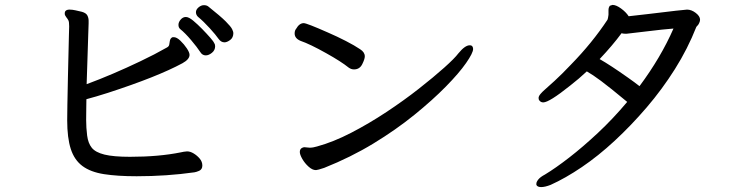

<svg xmlns="http://www.w3.org/2000/svg" viewBox="-20 -718 3040 780"><path d="M892 -546Q878 -546 868 -560Q857 -576 832 -603.5Q807 -631 784 -650Q776 -658 776 -668.5Q776 -679 786.5 -688Q797 -697 808.5 -697Q820 -697 827 -691Q876 -652 897 -631Q918 -610 923 -599.5Q928 -589 928 -584Q928 -565 915 -555.5Q902 -546 892 -546ZM686 -567Q698 -567 713 -552.5Q728 -538 739 -521.5Q750 -505 750 -495Q750 -477 721 -461Q619 -406 419 -341Q369 -325 331 -315Q331 -298 330.5 -280Q330 -262 330 -230.5Q330 -199 334 -167.5Q338 -136 353 -117.5Q368 -99 404.5 -90Q441 -81 508 -81Q625 -81 714 -99Q718 -100 726.5 -101.5Q735 -103 740 -103Q753 -103 767 -94.5Q781 -86 791.5 -73.5Q802 -61 802 -45.5Q802 -30 789 -24Q777 -19 770 -18Q657 -2 535 -2Q457 -2 402.5 -10.5Q348 -19 315 -43.5Q282 -68 267.5 -113Q253 -158 253 -229Q253 -267 256 -406Q259 -545 260 -575Q261 -605 261 -611Q261 -629 258 -635Q255 -641 249 -648.5Q243 -656 243 -662.5Q243 -669 245 -672Q250 -679 262 -679Q274 -679 287 -676Q300 -673 313 -670Q330 -665 335 -655Q340 -645 340 -634V-623Q340 -617 338.5 -578Q337 -539 335.5 -484.5Q334 -430 332 -376Q437 -415 550 -469Q609 -497 658 -525Q666 -529 667.5 -536.5Q669 -544 670 -552Q672 -563 681 -567H682ZM854 -530Q854 -514 841 -503.5Q828 -493 816 -493Q802 -493 794 -506Q781 -526 756.5 -555Q732 -584 712 -600Q705 -606 705 -617Q705 -628 714 -638.5Q723 -649 735 -649Q747 -649 765 -634Q783 -619 801.5 -600Q820 -581 834 -565Q848 -549 850 -543Q854 -538 854 -530Z M1418 -436Q1407 -436 1397 -443Q1366 -468 1305 -502Q1239 -539 1201 -552Q1201 -552 1201 -552Q1177 -562 1177 -582Q1177 -594 1183 -601Q1196 -624 1214 -624Q1226 -624 1312 -586Q1349 -570 1385 -551.5Q1421 -533 1443 -518Q1462 -506 1462 -489Q1462 -478 1451.5 -457Q1441 -436 1418 -436ZM1264 -27Q1263 -27 1263 -27Q1249 -27 1233.5 -41Q1218 -55 1208 -72.5Q1198 -90 1198 -100.5Q1198 -111 1205 -116Q1211 -120 1216.5 -120Q1222 -120 1227 -119Q1232 -118 1238 -118Q1252 -118 1268 -123Q1334 -141 1406.5 -178.5Q1479 -216 1550 -263Q1621 -310 1681.5 -357.5Q1742 -405 1784.5 -443Q1827 -481 1842 -501Q1869 -534 1888 -534Q1896 -534 1899 -529.5Q1902 -525 1902 -519Q1902 -503 1873.5 -462Q1845 -421 1791.5 -366.5Q1738 -312 1663.5 -251.5Q1589 -191 1497 -135Q1405 -79 1297 -36Q1270 -27 1264 -27Z M2159 28Q2159 21 2167 11Q2175 1 2194 -9Q2237 -35 2292.5 -78Q2348 -121 2409 -178Q2470 -235 2528 -304Q2457 -363 2422 -389Q2387 -415 2364 -428Q2332 -398 2296 -370Q2211 -302 2187 -302Q2177 -302 2171 -310Q2168 -313 2168 -320Q2168 -327 2175.5 -336Q2183 -345 2193.5 -354Q2204 -363 2233 -389.5Q2262 -416 2299 -455Q2386 -544 2448 -638Q2450 -642 2452 -658V-677Q2452 -688 2458 -695H2459Q2467 -698 2468 -698Q2469 -698 2469 -698Q2483 -698 2503 -683.5Q2523 -669 2534 -652Q2565 -656 2613 -661Q2761 -679 2771 -679Q2789 -679 2806.5 -665.5Q2824 -652 2824 -638Q2824 -632 2820.5 -624.5Q2817 -617 2814 -614.5Q2811 -612 2809 -609Q2774 -520 2722 -437.5Q2670 -355 2607 -281.5Q2544 -208 2477 -146Q2410 -84 2343.5 -39Q2277 6 2217 33Q2194 42 2178.5 42Q2163 42 2159 33V32ZM2519 -581Q2512 -581 2505 -583Q2469 -534 2416 -478Q2460 -453 2532 -402Q2559 -383 2578 -368Q2665 -485 2716 -602Q2676 -599 2607 -590.5Q2538 -582 2526 -581Z"/></svg>

Font: Moon Stars Kai
Style: Bold
Weight: 700
Designer: GuiWonder
Version: Version 1.101